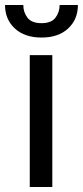

<svg xmlns="http://www.w3.org/2000/svg" viewBox="-43 -749 332 769"><path d="M166.5 -528.3V0H76.2V-528.3ZM195.8 -729H269Q269 -671.4 230 -635Q190.9 -598.6 123.5 -598.6Q55.7 -598.6 16.4 -635Q-22.9 -671.4 -22.9 -729H50.3Q50.3 -700.2 66.9 -678.2Q83.5 -656.2 123.5 -656.2Q162.6 -656.2 179.2 -678.2Q195.8 -700.2 195.8 -729Z"/></svg>

Font: Vazirmatn RD UI
Style: Regular
Weight: 400
Designer: Saber Rastikerdar
Foundry: Saber Rastikerdar
Version: Version 33.003